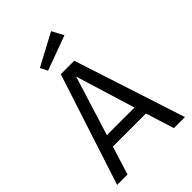

<svg xmlns="http://www.w3.org/2000/svg" viewBox="-267 -1039 1148 1148"><g transform="rotate(-45 307.5 -464.5)"><path d="M444.6 -180H165.1L108.7 0H21L250.8 -706.2H364.6L594.4 0H501ZM188.2 -253.8H421.5L305.6 -631.3ZM391.8 -929.2 430.8 -855.4 211.8 -774.9 188.7 -821Z"/></g></svg>

Font: FiraCode Nerd Font
Style: Regular
Weight: 400
Designer: Carrois Corporate, Edenspiekermann AG, Nikita Prokopov
Foundry: Carrois Corporate, Edenspiekermann AG, Nikita Prokopov
Version: Version 6.002;Nerd Fonts 2.2.2